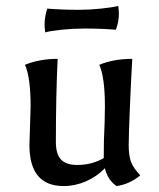

<svg xmlns="http://www.w3.org/2000/svg" viewBox="-20 -615 535 646"><path d="M79 -127 81 -190 83 -257Q83 -355 64 -397Q113 -417 174 -417Q168 -295 168 -137Q168 -97 185 -78.5Q202 -60 240 -60Q289 -60 329 -83Q329 -150 332 -202L333 -257Q333 -355 314 -397Q363 -417 425 -417Q421 -348 417 -253.5Q413 -159 413 -127Q413 -91 421 -70Q429 -49 452 -25Q416 5 372 11Q342 -10 333 -49Q306 -21 269.5 -5Q233 11 194 11Q79 11 79 -127ZM130 -532Q130 -559 139 -586Q190 -582 246 -582Q281 -582 319.5 -586Q358 -590 378 -595Q380 -577 380 -569Q380 -542 370 -515Q321 -519 263 -519Q226 -519 187.5 -515Q149 -511 132 -506Q130 -524 130 -532Z"/></svg>

Font: Mirza
Style: Regular
Weight: 400
Designer: Arabic design by Kourosh Beigpour, Latin design by Eduardo Tunni, engineering by Lasse Fister
Version: Version 1.000